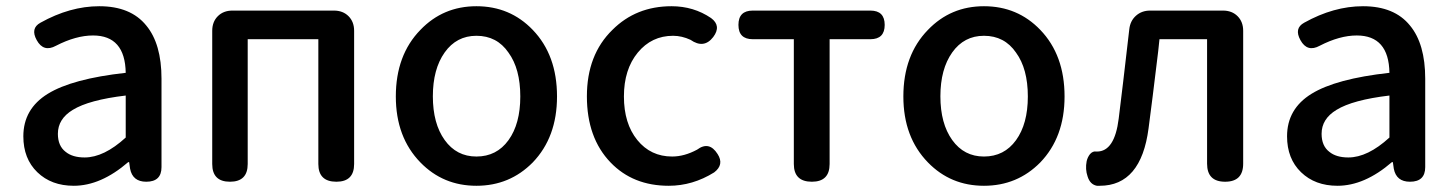

<svg xmlns="http://www.w3.org/2000/svg" viewBox="-20 -584 4676 617"><path d="M217 13Q145 13 100 -30.5Q55 -74 55 -146Q55 -234 133.5 -282.5Q212 -331 384 -350Q382 -470 279 -470Q224 -470 160 -437Q120 -415 98 -455Q77 -493 110 -511Q205 -564 299 -564Q400 -564 450 -502Q499 -443 499 -331V-165V-47Q499 0 450 0Q406 0 398 -42L395 -63H392Q304 13 217 13ZM252 -78Q314 -78 384 -142V-209V-277Q266 -263 214 -231Q166 -202 166 -154Q166 -115 191 -96Q213 -78 252 -78Z M719 0Q662 0 662 -57V-485Q662 -514 680 -532Q698 -550 727 -550H890H1053Q1082 -550 1100 -532Q1118 -514 1118 -485V-57Q1118 0 1061 0Q1003 0 1003 -57V-458H776V-57Q776 0 719 0Z M1511 13Q1404 13 1331 -62Q1252 -143 1252 -274Q1252 -407 1331 -488Q1404 -564 1511 -564Q1619 -564 1692 -488Q1770 -407 1770 -274Q1770 -143 1692 -62Q1618 13 1511 13ZM1511 -81Q1576 -81 1614 -133.5Q1652 -186 1652 -274Q1652 -363 1614 -415Q1577 -469 1511 -469Q1447 -469 1409 -415.5Q1371 -362 1371 -274.5Q1371 -187 1409 -134Q1447 -81 1511 -81Z M2129 13Q2014 13 1942 -62Q1866 -141 1866 -274.5Q1866 -408 1948 -488Q2024 -564 2138 -564Q2209 -564 2265 -526Q2299 -501 2272 -465Q2242 -426 2199 -456Q2171 -469 2143 -469Q2074 -469 2029.5 -415Q1985 -361 1985 -274Q1985 -187 2028 -134Q2071 -81 2140 -81Q2179 -81 2220 -103Q2259 -132 2286 -89Q2308 -55 2275 -30Q2206 13 2129 13Z M2589 0Q2531 0 2531 -57V-458H2399Q2353 -458 2353 -504Q2353 -550 2399 -550H2588H2777Q2823 -550 2823 -504Q2823 -458 2777 -458H2646V-57Q2646 0 2589 0Z M3142 13Q3035 13 2962 -62Q2883 -143 2883 -274Q2883 -407 2962 -488Q3035 -564 3142 -564Q3250 -564 3323 -488Q3401 -407 3401 -274Q3401 -143 3323 -62Q3249 13 3142 13ZM3142 -81Q3207 -81 3245 -133.5Q3283 -186 3283 -274Q3283 -363 3245 -415Q3208 -469 3142 -469Q3078 -469 3040 -415.5Q3002 -362 3002 -274.5Q3002 -187 3040 -134Q3078 -81 3142 -81Z M3505 13Q3483 9 3475 -17Q3467 -40 3472 -66Q3475 -79 3483 -89Q3492 -99 3503 -97Q3504 -97 3505 -97Q3562 -97 3575 -203Q3587 -298 3609 -490Q3612 -517 3630.5 -533.5Q3649 -550 3676 -550H3795H3910Q3939 -550 3957 -532Q3975 -514 3975 -485V-58Q3975 0 3917 0Q3859 0 3859 -58V-458H3706Q3705 -445 3702 -420Q3682 -254 3671 -172Q3647 13 3514 13Q3510 13 3505 13Z M4278 13Q4206 13 4161 -30.5Q4116 -74 4116 -146Q4116 -234 4194.5 -282.5Q4273 -331 4445 -350Q4443 -470 4340 -470Q4285 -470 4221 -437Q4181 -415 4159 -455Q4138 -493 4171 -511Q4266 -564 4360 -564Q4461 -564 4511 -502Q4560 -443 4560 -331V-165V-47Q4560 0 4511 0Q4467 0 4459 -42L4456 -63H4453Q4365 13 4278 13ZM4313 -78Q4375 -78 4445 -142V-209V-277Q4327 -263 4275 -231Q4227 -202 4227 -154Q4227 -115 4252 -96Q4274 -78 4313 -78Z"/></svg>

Font: GenSenRounded TW M
Style: Regular
Weight: 500
Version: Version 1.501;PS 1;hotconv 16.6.51;makeotf.lib2.5.65220